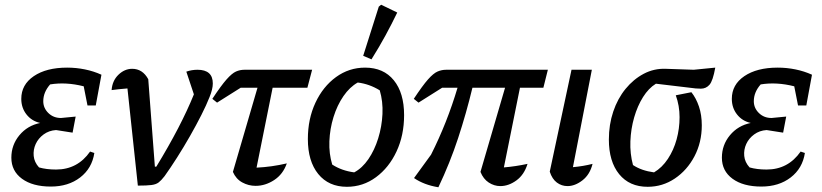

<svg xmlns="http://www.w3.org/2000/svg" viewBox="-20 -780 3476 812"><path d="M195 9Q118 9 73 -24Q28 -57 28 -113Q28 -167 62 -208Q96 -249 150 -260Q114 -268 92 -296Q70 -324 70 -362Q70 -422 123 -458Q176 -494 264 -494Q302 -494 339 -486.5Q376 -479 409 -464L385 -334H350L334 -415Q259 -434 192 -423Q163 -390 163 -352Q163 -323 184.5 -302Q206 -281 238 -281L300 -287L287 -219L217 -230Q187 -228 164.5 -211.5Q142 -195 131 -171Q120 -147 122.5 -120.5Q125 -94 145 -72Q176 -63 217 -63Q308 -63 361 -139L379 -133Q369 -68 319 -29.5Q269 9 195 9Z M641 -75Q746 -247 800 -381L768 -477Q791 -485 815 -485Q880 -485 880 -427Q880 -403 866 -369Q853 -336 831.5 -293.5Q810 -251 783.5 -204.5Q757 -158 729 -114Q701 -70 676 -35Q662 -17 651 -8.5Q640 0 620.5 2.5Q601 5 563 5L519 -406Q481 -403 452 -399Q455 -439 481 -464Q507 -489 539 -489Q583 -489 607 -445L635 -75Z M898 -346 878 -362Q915 -418 938 -444Q961 -470 978 -477.5Q995 -485 1014 -485H1300L1280 -409H1133L1065 -71Q1129 -74 1193 -89Q1177 -43 1139.5 -18.5Q1102 6 1061 6Q1031 6 1004.5 -8.5Q978 -23 965 -53L1069 -409H998Z M1447 10Q1370 10 1326 -44Q1282 -98 1282 -192Q1282 -277 1314 -345.5Q1346 -414 1401 -454Q1456 -494 1524 -494Q1602 -494 1645.5 -440.5Q1689 -387 1689 -293Q1689 -208 1657 -139.5Q1625 -71 1570 -30.5Q1515 10 1447 10ZM1478 -51Q1512 -69 1538 -107Q1564 -145 1579.5 -195Q1595 -245 1597.5 -298Q1600 -351 1586 -398Q1542 -425 1493 -431Q1459 -412 1432.5 -373.5Q1406 -335 1390.5 -285Q1375 -235 1373 -182.5Q1371 -130 1385 -84Q1425 -58 1478 -51ZM1551 -529 1516 -544 1582 -752 1592 -760 1660 -727Q1637 -679 1610 -629.5Q1583 -580 1551 -529Z M1834 12Q1773 2 1731 -27L1803 -126Q1871 -261 1915 -409H1850L1750 -346L1730 -362Q1767 -418 1790 -444Q1813 -470 1830.5 -477.5Q1848 -485 1867 -485H2297L2278 -409H2179L2111 -72Q2160 -76 2211 -87Q2197 -41 2164 -17Q2131 7 2096 7Q2070 7 2047 -8Q2024 -23 2012 -53L2116 -409H1978Q1952 -301 1917.5 -196Q1883 -91 1834 12Z M2486 -87Q2475 -42 2443.5 -17.5Q2412 7 2380 7Q2355 7 2335 -8Q2315 -23 2305 -54L2397 -485H2483L2403 -73Q2447 -77 2486 -87Z M2719 10Q2642 10 2598.5 -43.5Q2555 -97 2555 -190Q2555 -253 2573.5 -308Q2592 -363 2625.5 -404Q2659 -445 2702.5 -468Q2746 -491 2796 -489L2914 -485L3005 -494Q2995 -438 2980.5 -421.5Q2966 -405 2944 -405Q2934 -405 2922 -406L2754 -426Q2723 -407 2699.5 -369.5Q2676 -332 2662 -283.5Q2648 -235 2646 -182.5Q2644 -130 2657 -82Q2693 -58 2746 -51Q2780 -71 2804.5 -108Q2829 -145 2841.5 -190.5Q2854 -236 2854 -284.5Q2854 -333 2838 -377L2904 -390Q2924 -365 2936 -329.5Q2948 -294 2948 -250Q2948 -178 2917 -119Q2886 -60 2834 -25Q2782 10 2719 10Z M3200 9Q3123 9 3078 -24Q3033 -57 3033 -113Q3033 -167 3067 -208Q3101 -249 3155 -260Q3119 -268 3097 -296Q3075 -324 3075 -362Q3075 -422 3128 -458Q3181 -494 3269 -494Q3307 -494 3344 -486.5Q3381 -479 3414 -464L3390 -334H3355L3339 -415Q3264 -434 3197 -423Q3168 -390 3168 -352Q3168 -323 3189.5 -302Q3211 -281 3243 -281L3305 -287L3292 -219L3222 -230Q3192 -228 3169.5 -211.5Q3147 -195 3136 -171Q3125 -147 3127.5 -120.5Q3130 -94 3150 -72Q3181 -63 3222 -63Q3313 -63 3366 -139L3384 -133Q3374 -68 3324 -29.5Q3274 9 3200 9Z"/></svg>

Font: Piazzolla Medium
Style: Italic
Weight: 500
Italic angle: -11.3°
Designer: Juan Pablo del Peral
Foundry: Huerta Tipografica
Version: Version 1.330